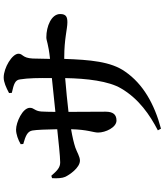

<svg xmlns="http://www.w3.org/2000/svg" viewBox="54 -887 892 1040"><g transform="rotate(-90 500.0 -367.0)"><path d="M55 -531C53 -504 55 -475 62 -460C72 -438 111 -380 150 -380C172 -380 195 -396 221 -405C245 -413 279 -421 320 -428C318 -338 302 -307 302 -282C302 -241 330 -182 367 -182C400 -182 415 -201 415 -241L414 -442C466 -448 534 -455 597 -460C595 -343 581 -224 541 -157C485 -61 397 -1 314 42L323 59C458 23 566 -39 632 -135C687 -212 696 -326 701 -465H710C810 -465 863 -448 899 -448C927 -448 944 -454 944 -487C944 -535 877 -562 818 -562C798 -562 786 -551 701 -542L703 -636C706 -693 729 -688 729 -713C729 -747 653 -793 600 -793C575 -793 546 -780 516 -764L517 -749C566 -738 587 -731 590 -704C597 -661 598 -606 597 -532L414 -513C414 -543 415 -573 416 -590C419 -626 436 -628 436 -651C436 -691 357 -726 318 -726C293 -726 263 -715 239 -701L240 -687C286 -674 308 -664 313 -638C317 -616 319 -561 320 -503C260 -497 174 -487 140 -487C112 -487 95 -504 68 -535Z"/></g></svg>

Font: Noto Serif SC
Style: Bold
Weight: 700
Designer: Ryoko NISHIZUKA 西塚涼子 (kana & ideographs); Frank Grießhammer (Latin, Greek & Cyrillic); Wenlong ZHANG 张文龙 (bopomofo); San
Foundry: Adobe
Version: Version 2.001;hotconv 1.1.0;makeotfexe 2.6.0